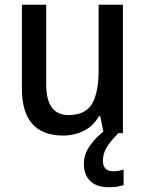

<svg xmlns="http://www.w3.org/2000/svg" viewBox="-20 -559 611 806"><path d="M496 -539V0H415L401 -71H395Q372 -30 332 -10Q292 10 245 10Q72 10 72 -187V-539H174V-205Q174 -76 267 -76Q339 -76 366.5 -123.5Q394 -171 394 -263V-539ZM412 115Q412 160 455 160Q470 160 480.5 157.5Q491 155 499 153V218Q486 222 471.5 224.5Q457 227 438 227Q385 227 358.5 200.5Q332 174 332 128Q332 87 360 49Q388 11 424 -14L477 0Q444 33 428 59.5Q412 86 412 115Z"/></svg>

Font: Noto Sans Gurmukhi SemiCondensed Medium
Style: Regular
Weight: 500
Width: 4
Designer: Jelle Bosma - Monotype Design Team
Foundry: Monotype Imaging Inc.
Version: Version 2.004; ttfautohint (v1.8.4.7-5d5b)